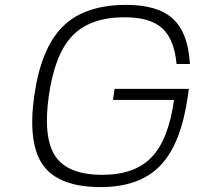

<svg xmlns="http://www.w3.org/2000/svg" viewBox="-20 -740 804 780"><path d="M439 -334 445.3 -378.9H747.1L743.2 -350.1Q715.8 -155.8 631.8 -67.9Q547.9 20 389.2 20Q219.7 20 155.8 -67.9Q91.8 -155.8 119.1 -350.1Q146.5 -544.4 235.1 -632.3Q323.7 -720.2 493.2 -720.2Q621.6 -720.2 683.1 -663.1Q744.6 -606 751.5 -480H697.3Q688 -581.1 638.7 -625.5Q589.4 -669.9 486.3 -669.9Q346.7 -669.9 274.4 -595Q202.1 -520 178.2 -350.1Q154.3 -179.7 205.3 -104.7Q256.3 -29.8 396 -29.8Q527.3 -29.8 595.9 -101.3Q664.6 -172.9 687 -334Z"/></svg>

Font: Fivo Sans Light
Style: Regular
Weight: 300
Designer: Alexander Slobzheninov
Foundry: Alexander Slobzheninov
Version: 1.0